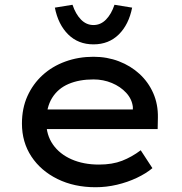

<svg xmlns="http://www.w3.org/2000/svg" viewBox="-20 -775 764 805"><path d="M381 10Q291 10 221 -24.5Q151 -59 111.5 -119Q72 -179 72 -257Q72 -321 95 -372Q118 -423 158.5 -460Q199 -497 254 -517Q309 -537 372 -537Q429 -537 478.5 -518Q528 -499 565 -465Q602 -431 622.5 -384.5Q643 -338 642 -282L641 -234H156L133 -316H552L537 -303V-327Q533 -360 509 -386Q485 -412 449 -427Q413 -442 372 -442Q312 -442 267.5 -423Q223 -404 198.5 -364.5Q174 -325 174 -264Q174 -209 202 -169Q230 -129 280 -107Q330 -85 395 -85Q451 -85 492 -101Q533 -117 570 -145L619 -70Q593 -48 554 -29.5Q515 -11 470.5 -0.5Q426 10 381 10ZM372 -589Q308 -589 266 -630.5Q224 -672 210 -743L284 -755Q297 -716 319.5 -693Q342 -670 372 -670Q402 -670 424.5 -693Q447 -716 460 -755L534 -743Q520 -672 478 -630.5Q436 -589 372 -589Z"/></svg>

Font: Lexend Exa
Style: Regular
Weight: 400
Designer: Bonnie Shaver-Troup, Thomas Jockin
Foundry: Lexend
Version: Version 1.007